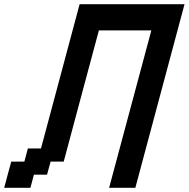

<svg xmlns="http://www.w3.org/2000/svg" viewBox="-20 -895 899 915"><path d="M500 0H625Q664.1 -146 742.2 -437.5Q820.3 -729 859.4 -875H359.4L175.3 -187.5H112.8L96.2 -125H33.7Q27.8 -104 16.6 -62.5Q5.4 -21 0 0H125L141.6 -62.5H204.1L221.2 -125H283.7Q311.5 -229.5 367.4 -437.7Q423.3 -646 451.2 -750H701.2Z"/></svg>

Font: Faithful 32x
Style: Oblique
Weight: 400
Foundry: Faithful Resource Pack
Version: Version 1.0; January 27, 2023